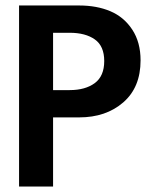

<svg xmlns="http://www.w3.org/2000/svg" viewBox="-20 -680 580 700"><path d="M49.5 -660H268.5Q333 -660 382.5 -639Q432 -618 462.2 -572Q492.5 -526 492.5 -460Q492.5 -361.5 429.5 -306.8Q366.5 -252 268.5 -252H173.5V0H49.5ZM173.5 -351.5H234Q291 -351.5 325.5 -377Q360 -402.5 360 -457.5Q360 -512 325.8 -536.2Q291.5 -560.5 234 -560.5H173.5Z"/></svg>

Font: League Spartan SemiBold
Style: Regular
Weight: 600
Foundry: The League of Moveable Type
Version: Version 2.002